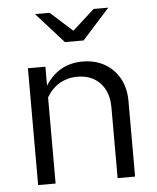

<svg xmlns="http://www.w3.org/2000/svg" viewBox="-52 -754 655 799"><g transform="rotate(-5 276.0 -355.0)"><path d="M75 0V-488H148V-409Q176 -453 215 -474.5Q254 -496 303 -496Q356 -496 395.5 -473.5Q435 -451 457.5 -410.5Q480 -370 480 -316V0H407V-295Q407 -360 371.5 -397.5Q336 -435 276 -435Q236 -435 203 -416Q170 -397 148 -360V0ZM185 -710 277 -627 369 -710H430L316 -583H238L124 -710Z"/></g></svg>

Font: Red Hat Text VF
Style: Regular
Weight: 300
Designer: Pentagram, MCKL
Foundry: Pentagram, MCKL
Version: Version 1.023